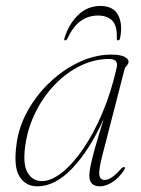

<svg xmlns="http://www.w3.org/2000/svg" viewBox="-20 -634 486 661"><path d="M333 -101.5Q319.5 -49.5 322 -32Q324.5 -14.5 340 -14.5Q351 -14.5 364 -22.8Q377 -31 397 -53Q404 -60.5 408.5 -58.5Q412 -56.5 407.5 -48.5Q389 -21 366.5 -6.8Q344 7.5 323.5 7.5Q307.5 7.5 297.5 -1Q287.5 -9.5 287.5 -29.5Q287.5 -42.5 291.8 -63.5Q296 -84.5 306.5 -122.5Q317 -160.5 337 -224.5Q288 -116.5 228.8 -54.5Q169.5 7.5 109 7.5Q68.5 7.5 47.2 -26Q26 -59.5 37 -138.5Q45 -199 76.2 -254.2Q107.5 -309.5 153.8 -352.8Q200 -396 254.2 -421Q308.5 -446 362.5 -446Q393.5 -446 408 -438.8Q422.5 -431.5 422.5 -422Q422.5 -414.5 416.8 -408.8Q411 -403 409 -396.5ZM67.5 -136.5Q57.5 -69.5 74.8 -40Q92 -10.5 124 -10.5Q155.5 -10.5 192.5 -39.2Q229.5 -68 265.8 -120.8Q302 -173.5 332.5 -245.2Q363 -317 382 -402.5Q388 -431 355.5 -431Q305.5 -431 257.8 -408Q210 -385 170.2 -344.2Q130.5 -303.5 103.5 -250Q76.5 -196.5 67.5 -136.5ZM317.5 -580.5Q285 -580.5 258.8 -562.5Q232.5 -544.5 212.5 -502Q209 -495 204.5 -495Q199.5 -495 202 -503Q217 -551.5 249.2 -582.5Q281.5 -613.5 325.5 -613.5Q370 -613.5 386.5 -582.5Q403 -551.5 393.5 -503Q392 -495 386.5 -495Q382 -495 382 -502Q384 -544.5 366.8 -562.5Q349.5 -580.5 317.5 -580.5Z"/></svg>

Font: Fraunces 72pt S000 Thin
Style: Italic
Weight: 100
Italic angle: -16°
Version: Version 1.000; ttfautohint (v1.8.3)